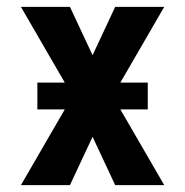

<svg xmlns="http://www.w3.org/2000/svg" viewBox="-20 -540 540 560"><path d="M41 0 169 -221H89V-299H169L41 -520H184L250 -379L316 -520H459L331 -299H411V-221H331L459 0H316L250 -141L184 0Z"/></svg>

Font: Iosevka Extrabold
Style: Regular
Weight: 800
Monospace: yes
Designer: Belleve Invis
Foundry: Belleve Invis
Version: Version 32.5.0; ttfautohint (v1.8.4)